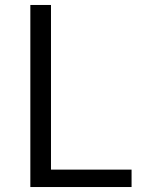

<svg xmlns="http://www.w3.org/2000/svg" viewBox="-20 -752 577 772"><path d="M102 0H509V-70H185V-732H102Z"/></svg>

Font: Noto Sans HK DemiLight
Style: Regular
Weight: 350
Designer: Ryoko NISHIZUKA 西塚涼子 (kana, bopomofo & ideographs); Paul D. Hunt (Latin, Greek & Cyrillic); Sandoll Communications 산돌커뮤니
Foundry: Adobe
Version: Version 2.004;hotconv 1.0.118;makeotfexe 2.5.65603